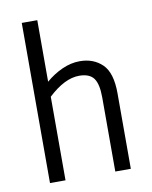

<svg xmlns="http://www.w3.org/2000/svg" viewBox="-74 -681 586 738"><g transform="rotate(-10 219.0 -312.5)"><path d="M377 -294.9V0H316.4V-289.1Q316.4 -341.8 299.8 -364.3Q283.2 -386.7 243.2 -386.7Q186.5 -386.7 122.1 -326.2V0H61.5V-625H122.1V-384.8Q151.4 -410.2 186 -425.8Q220.7 -441.4 254.9 -441.4Q308.6 -441.4 342.8 -408.2Q377 -375 377 -294.9Z"/></g></svg>

Font: Sudo Light
Style: Regular
Weight: 300
Monospace: yes
Designer: Jens Kutilek
Foundry: Jens Kutilek
Version: Version 0.040